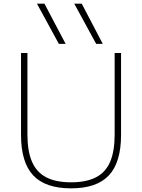

<svg xmlns="http://www.w3.org/2000/svg" viewBox="-20 -1020 777 1050"><path d="M302 -780 182 -1000H223L339 -780ZM506 -780 386 -1000H427L542 -780ZM369 10Q228 10 161.5 -61Q95 -132 95 -282V-730H130V-285Q130 -193 155 -135.5Q180 -78 232.5 -50.5Q285 -23 369 -23Q452 -23 505 -50.5Q558 -78 582.5 -135.5Q607 -193 607 -285V-730H642V-282Q642 -132 575.5 -61Q509 10 369 10Z"/></svg>

Font: M PLUS 2 ExtraLight
Style: Regular
Weight: 250
Designer: Coji Morishita
Foundry: UNDERFOREST DESIGN
Version: Version 1.001